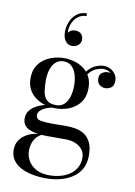

<svg xmlns="http://www.w3.org/2000/svg" viewBox="-107 -825 810 1152"><g transform="rotate(10 298.0 -249.0)"><path d="M258 260Q213 260 172.8 252.2Q132.5 244.5 101.8 228Q71 211.5 53.5 186Q36 160.5 36 125Q36 91 51.2 67.8Q66.5 44.5 89.2 30.5Q112 16.5 135.5 10.5Q159 4.5 176 4.5H190.5Q157 21.5 142 49.5Q127 77.5 127 114.5Q127 146 143.2 174.5Q159.5 203 192 220.8Q224.5 238.5 272 238.5Q309.5 238.5 342 229.2Q374.5 220 398.8 202.5Q423 185 436.8 159.5Q450.5 134 450.5 101.5Q450.5 72 434.8 51.5Q419 31 392.2 20Q365.5 9 333 9Q322.5 9 298.8 9Q275 9 251.2 9Q227.5 9 216.5 9Q149 9 108.5 -9.5Q68 -28 68 -73Q68 -99.5 83.2 -119.8Q98.5 -140 124.5 -153.8Q150.5 -167.5 183.2 -174.5Q216 -181.5 251.5 -181.5L250.5 -167.5Q234.5 -167.5 215 -163.5Q195.5 -159.5 177.8 -151.5Q160 -143.5 148.8 -132Q137.5 -120.5 137.5 -106Q137.5 -80 164.8 -74.8Q192 -69.5 233 -69.5Q250.5 -69.5 265 -69.8Q279.5 -70 293.2 -70.2Q307 -70.5 321 -70.5Q349 -70.5 378.2 -65.5Q407.5 -60.5 432 -45Q456.5 -29.5 471.5 0.8Q486.5 31 486.5 82Q486.5 129 467.2 163Q448 197 415.2 218.2Q382.5 239.5 341.8 249.8Q301 260 258 260ZM240 -163.5Q209.5 -163.5 178 -172Q146.5 -180.5 120 -198.8Q93.5 -217 77.2 -246Q61 -275 61 -316.5Q61 -358 77.2 -387Q93.5 -416 120 -434.2Q146.5 -452.5 178 -461Q209.5 -469.5 240 -469.5Q270.5 -469.5 301.2 -461Q332 -452.5 357.5 -434.2Q383 -416 398.5 -387Q414 -358 414 -316.5Q414 -275 398.5 -246Q383 -217 357.5 -198.8Q332 -180.5 301.2 -172Q270.5 -163.5 240 -163.5ZM240 -183Q269.5 -183 288.8 -201Q308 -219 317.2 -249.2Q326.5 -279.5 326.5 -316.5Q326.5 -353.5 317.2 -383.8Q308 -414 288.8 -432Q269.5 -450 240 -450Q210.5 -450 191.2 -432Q172 -414 162.8 -383.8Q153.5 -353.5 153.5 -316.5Q153.5 -279.5 158.8 -249.2Q164 -219 182.2 -201Q200.5 -183 240 -183ZM512 -334.5Q493 -334.5 477.2 -347.5Q461.5 -360.5 461.5 -385Q461.5 -410 477.8 -420.8Q494 -431.5 512 -431.5Q530.5 -431.5 547.2 -420.8Q564 -410 564 -389.5H545Q545 -410 529 -428Q513 -446 483 -446Q465 -446 442 -437.2Q419 -428.5 399 -405.8Q379 -383 369 -341L355 -351Q365 -395 387.5 -419.8Q410 -444.5 435.8 -454.8Q461.5 -465 481.5 -465Q506 -465 524.8 -454Q543.5 -443 554.2 -425.8Q565 -408.5 565 -389.5Q565 -357.5 547.8 -346Q530.5 -334.5 512 -334.5ZM272 -549.5Q248.5 -549.5 232.2 -569.2Q216 -589 216 -627Q216 -659 228.8 -689Q241.5 -719 266.2 -738.2Q291 -757.5 327 -757.5V-741Q296.5 -741 273.8 -722.5Q251 -704 240.5 -673.8Q230 -643.5 235 -608H229.5Q228.5 -615 234.2 -623.5Q240 -632 250.5 -638Q261 -644 275 -644Q301 -644 313.2 -630.2Q325.5 -616.5 325.5 -597Q325.5 -584 318.5 -573Q311.5 -562 299.5 -555.8Q287.5 -549.5 272 -549.5Z"/></g></svg>

Font: Bodoni Moda SC
Style: Regular
Weight: 400
Designer: Owen Earl
Foundry: indestructible type
Version: Version 2.005